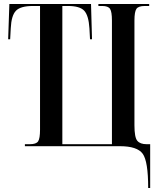

<svg xmlns="http://www.w3.org/2000/svg" viewBox="-20 -734 799 964"><path d="M724 210H734V-10H716Q684 -10 669.5 -27Q655 -44 655 -105V-631Q655 -675 665 -689.5Q675 -704 707 -704H729V-714H474V-704H493Q523 -704 532.5 -689.5Q542 -675 542 -631V-10H293V-704H321Q381 -704 403 -680Q425 -656 429 -592L432 -537H442L437 -714H27L21 -537H31L34 -592Q37 -656 60 -680Q83 -704 146 -704H181V-83Q181 -39 171.5 -24.5Q162 -10 130 -10H105V0H582Q669 0 696.5 38Q724 76 724 210Z"/></svg>

Font: Noto Serif Display Condensed Semi
Style: Regular
Weight: 600
Width: 3
Designer: Monotype Design Team
Foundry: Monotype Imaging Inc.
Version: Version 1.900